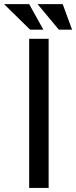

<svg xmlns="http://www.w3.org/2000/svg" viewBox="-53 -920 373 940"><path d="M89.8 -899.9 159.2 -774.9H94.2L-33.2 -899.9ZM253.9 -899.9 299.8 -774.9H234.9L130.9 -899.9ZM89.8 0V-730H185.1V0Z"/></svg>

Font: Miedinger*
Style: Book
Weight: 400
Version: Version 001.000